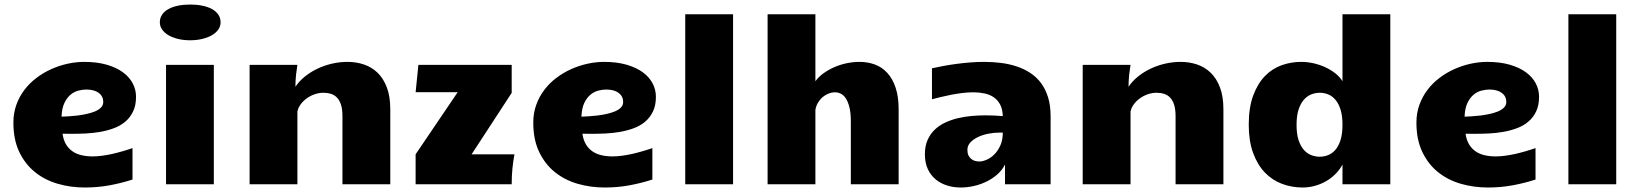

<svg xmlns="http://www.w3.org/2000/svg" viewBox="-20 -813 7226 847"><path d="M564.5 -21Q518.6 -5.9 465.3 4.2Q412.1 14.2 354.5 14.2Q291.5 14.2 234.4 -2.4Q177.2 -19 133.8 -54.2Q90.3 -89.4 64.7 -143.3Q39.1 -197.3 39.1 -272Q39.1 -314.5 52.2 -350.8Q65.4 -387.2 88.1 -417Q110.8 -446.8 141.4 -469.7Q171.9 -492.7 206.8 -508.3Q241.7 -523.9 278.8 -532Q315.9 -540 351.6 -540Q407.7 -540 450.7 -527.6Q493.7 -515.1 522.2 -494.1Q550.8 -473.1 565.4 -445.3Q580.1 -417.5 580.1 -386.2Q580.1 -348.1 567.1 -321.3Q554.2 -294.4 532.5 -276.1Q510.7 -257.8 482.2 -247.3Q453.6 -236.8 421.9 -231.2Q390.1 -225.6 357.2 -224.1Q324.2 -222.7 294.4 -222.7Q284.2 -222.7 274.7 -222.9Q265.1 -223.1 255.9 -223.1Q259.8 -195.3 271.2 -176.3Q282.7 -157.2 300 -145.3Q317.4 -133.3 340.1 -128.2Q362.8 -123 388.7 -123Q408.2 -123 430.4 -126Q452.6 -128.9 475.3 -134Q498 -139.2 520.8 -145.8Q543.5 -152.3 564.5 -159.7ZM251.5 -298.3Q263.2 -298.8 281.5 -299.8Q299.8 -300.8 320.3 -303.2Q340.8 -305.7 361.3 -310.1Q381.8 -314.5 398.4 -321.3Q415 -328.1 425.3 -338.4Q435.5 -348.6 435.5 -363.3Q435.5 -388.2 415.8 -403.1Q396 -418 360.8 -418Q344.7 -418 326.2 -413.3Q307.6 -408.7 291.5 -395.5Q275.4 -382.3 264.2 -358.9Q252.9 -335.4 251.5 -298.3Z M712.4 -526.9H923.3V0H712.4ZM818.4 -635.3Q790.5 -635.3 766.1 -641.1Q741.7 -647 723.9 -657.2Q706.1 -667.5 695.6 -682.1Q685.1 -696.8 685.1 -714.4Q685.1 -733.9 695.3 -748.8Q705.6 -763.7 723.6 -773.4Q741.7 -783.2 766.1 -788.1Q790.5 -793 818.8 -793Q847.2 -793 871.8 -788.1Q896.5 -783.2 914.6 -773.4Q932.6 -763.7 942.9 -748.8Q953.1 -733.9 953.1 -714.4Q953.1 -696.8 942.6 -682.1Q932.1 -667.5 914.1 -657.2Q896 -647 871.3 -641.1Q846.7 -635.3 818.4 -635.3Z M1081.1 -526.9H1292Q1289.1 -510.3 1286.1 -484.1Q1283.2 -458 1283.2 -430.2Q1299.8 -455.1 1325 -475.3Q1350.1 -495.6 1380.4 -510Q1410.6 -524.4 1444.6 -532.2Q1478.5 -540 1513.2 -540Q1551.3 -540 1585.4 -528.6Q1619.6 -517.1 1645.5 -492.2Q1671.4 -467.3 1686.5 -427.5Q1701.7 -387.7 1701.7 -331.1V0H1490.7V-300.3Q1490.7 -330.6 1484.4 -350.6Q1478 -370.6 1466.8 -382.3Q1455.6 -394 1440.2 -398.9Q1424.8 -403.8 1406.7 -403.8Q1387.2 -403.8 1368.2 -397.2Q1349.1 -390.6 1333.5 -379.4Q1317.9 -368.2 1306.6 -353Q1295.4 -337.9 1292 -320.8V0H1081.1Z M2060.5 -132.3H2249.5Q2243.7 -101.6 2240.5 -69.1Q2237.3 -36.6 2237.3 0H1813.5V-132.3L1999 -406.2H1813.5L1825.7 -526.9H2237.3V-403.3Z M2857.9 -21Q2812 -5.9 2758.8 4.2Q2705.6 14.2 2647.9 14.2Q2585 14.2 2527.8 -2.4Q2470.7 -19 2427.2 -54.2Q2383.8 -89.4 2358.2 -143.3Q2332.5 -197.3 2332.5 -272Q2332.5 -314.5 2345.7 -350.8Q2358.9 -387.2 2381.6 -417Q2404.3 -446.8 2434.8 -469.7Q2465.3 -492.7 2500.2 -508.3Q2535.2 -523.9 2572.3 -532Q2609.4 -540 2645 -540Q2701.2 -540 2744.1 -527.6Q2787.1 -515.1 2815.7 -494.1Q2844.2 -473.1 2858.9 -445.3Q2873.5 -417.5 2873.5 -386.2Q2873.5 -348.1 2860.6 -321.3Q2847.7 -294.4 2825.9 -276.1Q2804.2 -257.8 2775.6 -247.3Q2747.1 -236.8 2715.3 -231.2Q2683.6 -225.6 2650.6 -224.1Q2617.7 -222.7 2587.9 -222.7Q2577.6 -222.7 2568.1 -222.9Q2558.6 -223.1 2549.3 -223.1Q2553.2 -195.3 2564.7 -176.3Q2576.2 -157.2 2593.5 -145.3Q2610.8 -133.3 2633.5 -128.2Q2656.2 -123 2682.1 -123Q2701.7 -123 2723.9 -126Q2746.1 -128.9 2768.8 -134Q2791.5 -139.2 2814.2 -145.8Q2836.9 -152.3 2857.9 -159.7ZM2544.9 -298.3Q2556.6 -298.8 2575 -299.8Q2593.3 -300.8 2613.8 -303.2Q2634.3 -305.7 2654.8 -310.1Q2675.3 -314.5 2691.9 -321.3Q2708.5 -328.1 2718.8 -338.4Q2729 -348.6 2729 -363.3Q2729 -388.2 2709.2 -403.1Q2689.5 -418 2654.3 -418Q2638.2 -418 2619.6 -413.3Q2601.1 -408.7 2585 -395.5Q2568.8 -382.3 2557.6 -358.9Q2546.4 -335.4 2544.9 -298.3Z M3002.9 -750H3213.9V0H3002.9Z M3366.2 -750H3577.1V-454.6Q3590.8 -473.6 3612.3 -489.3Q3633.8 -504.9 3659.7 -516.4Q3685.5 -527.8 3714.4 -533.9Q3743.2 -540 3772 -540Q3807.6 -540 3839.1 -528.6Q3870.6 -517.1 3894 -491.7Q3917.5 -466.3 3930.9 -426.5Q3944.3 -386.7 3944.3 -330.6V0H3733.4V-278.3Q3733.4 -314.9 3727.3 -339.4Q3721.2 -363.8 3711.4 -378.7Q3701.7 -393.6 3689.2 -399.7Q3676.8 -405.8 3664.1 -405.8Q3649.4 -405.8 3635 -400.1Q3620.6 -394.5 3608.6 -384.3Q3596.7 -374 3588.4 -359.9Q3580.1 -345.7 3577.1 -328.6V0H3366.2Z M4218.3 14.2Q4187 14.2 4158.4 5.4Q4129.9 -3.4 4107.9 -21.5Q4085.9 -39.6 4073 -67.1Q4060.1 -94.7 4060.1 -132.3Q4060.1 -168.5 4071.8 -195.1Q4083.5 -221.7 4103.3 -240.7Q4123 -259.8 4149.7 -272.2Q4176.3 -284.7 4206.1 -291.7Q4235.8 -298.8 4267.3 -301.5Q4298.8 -304.2 4328.6 -304.2Q4349.1 -304.2 4368.2 -303.2Q4387.2 -302.2 4403.8 -300.8Q4402.8 -331.5 4392.1 -351.8Q4381.3 -372.1 4363.8 -384Q4346.2 -396 4322.8 -400.9Q4299.3 -405.8 4273.4 -405.8Q4249.5 -405.8 4224.4 -402.6Q4199.2 -399.4 4175.3 -394.8Q4151.4 -390.1 4129.6 -384.8Q4107.9 -379.4 4091.3 -375V-511.7Q4115.2 -517.1 4142.8 -522.2Q4170.4 -527.3 4200.2 -531.2Q4230 -535.2 4261 -537.6Q4292 -540 4322.3 -540Q4359.9 -540 4396.2 -535.4Q4432.6 -530.8 4465.1 -520Q4497.6 -509.3 4525.1 -491.2Q4552.7 -473.1 4572.5 -446.5Q4592.3 -419.9 4603.5 -383.8Q4614.7 -347.7 4614.7 -300.3V0H4413.6V-87.4Q4401.9 -63.5 4380.9 -44.7Q4359.9 -25.9 4333.5 -12.7Q4307.1 0.5 4277.3 7.3Q4247.6 14.2 4218.3 14.2ZM4300.8 -100.6Q4314.5 -100.6 4332.3 -108.2Q4350.1 -115.7 4366 -131.3Q4381.8 -147 4392.8 -170.9Q4403.8 -194.8 4403.8 -228H4387.7Q4364.3 -228 4339.6 -223.1Q4314.9 -218.3 4294.4 -208.5Q4273.9 -198.7 4260.7 -184.6Q4247.6 -170.4 4247.6 -151.9Q4247.6 -137.2 4252.4 -127.4Q4257.3 -117.7 4264.9 -111.6Q4272.5 -105.5 4282 -103Q4291.5 -100.6 4300.8 -100.6Z M4756.3 -526.9H4967.3Q4964.4 -510.3 4961.4 -484.1Q4958.5 -458 4958.5 -430.2Q4975.1 -455.1 5000.2 -475.3Q5025.4 -495.6 5055.7 -510Q5085.9 -524.4 5119.9 -532.2Q5153.8 -540 5188.5 -540Q5226.6 -540 5260.7 -528.6Q5294.9 -517.1 5320.8 -492.2Q5346.7 -467.3 5361.8 -427.5Q5377 -387.7 5377 -331.1V0H5166V-300.3Q5166 -330.6 5159.7 -350.6Q5153.3 -370.6 5142.1 -382.3Q5130.9 -394 5115.5 -398.9Q5100.1 -403.8 5082 -403.8Q5062.5 -403.8 5043.5 -397.2Q5024.4 -390.6 5008.8 -379.4Q4993.2 -368.2 4981.9 -353Q4970.7 -337.9 4967.3 -320.8V0H4756.3Z M5726.6 14.2Q5678.7 14.2 5635.5 -2Q5592.3 -18.1 5559.8 -52Q5527.3 -85.9 5508.1 -138.2Q5488.8 -190.4 5488.8 -262.7Q5488.8 -338.9 5508.5 -391.8Q5528.3 -444.8 5560.5 -477.8Q5592.8 -510.7 5634.3 -525.4Q5675.8 -540 5719.7 -540Q5747.6 -540 5775.4 -533.7Q5803.2 -527.3 5827.6 -515.9Q5852.1 -504.4 5871.6 -488.8Q5891.1 -473.1 5902.3 -454.6V-750H6113.3V0H5902.3V-86.9Q5889.2 -63 5870.1 -44.2Q5851.1 -25.4 5827.9 -12.5Q5804.7 0.5 5778.8 7.3Q5752.9 14.2 5726.6 14.2ZM5699.7 -262.2Q5699.7 -222.2 5708.5 -195.3Q5717.3 -168.5 5731.7 -152.1Q5746.1 -135.7 5764.4 -128.7Q5782.7 -121.6 5801.8 -121.6Q5820.8 -121.6 5838.9 -128.7Q5856.9 -135.7 5871.1 -152.1Q5885.3 -168.5 5893.8 -195.6Q5902.3 -222.7 5902.3 -262.7Q5902.3 -302.2 5893.8 -329.3Q5885.3 -356.4 5871.1 -373Q5856.9 -389.6 5839.1 -396.7Q5821.3 -403.8 5802.2 -403.8Q5783.2 -403.8 5764.9 -396.7Q5746.6 -389.6 5731.9 -373Q5717.3 -356.4 5708.5 -329.3Q5699.7 -302.2 5699.7 -262.2Z M6753.9 -21Q6708 -5.9 6654.8 4.2Q6601.6 14.2 6543.9 14.2Q6481 14.2 6423.8 -2.4Q6366.7 -19 6323.2 -54.2Q6279.8 -89.4 6254.2 -143.3Q6228.5 -197.3 6228.5 -272Q6228.5 -314.5 6241.7 -350.8Q6254.9 -387.2 6277.6 -417Q6300.3 -446.8 6330.8 -469.7Q6361.3 -492.7 6396.2 -508.3Q6431.2 -523.9 6468.3 -532Q6505.4 -540 6541 -540Q6597.2 -540 6640.1 -527.6Q6683.1 -515.1 6711.7 -494.1Q6740.2 -473.1 6754.9 -445.3Q6769.5 -417.5 6769.5 -386.2Q6769.5 -348.1 6756.6 -321.3Q6743.7 -294.4 6721.9 -276.1Q6700.2 -257.8 6671.6 -247.3Q6643.1 -236.8 6611.3 -231.2Q6579.6 -225.6 6546.6 -224.1Q6513.7 -222.7 6483.9 -222.7Q6473.6 -222.7 6464.1 -222.9Q6454.6 -223.1 6445.3 -223.1Q6449.2 -195.3 6460.7 -176.3Q6472.2 -157.2 6489.5 -145.3Q6506.8 -133.3 6529.5 -128.2Q6552.2 -123 6578.1 -123Q6597.7 -123 6619.9 -126Q6642.1 -128.9 6664.8 -134Q6687.5 -139.2 6710.2 -145.8Q6732.9 -152.3 6753.9 -159.7ZM6440.9 -298.3Q6452.6 -298.8 6470.9 -299.8Q6489.3 -300.8 6509.8 -303.2Q6530.3 -305.7 6550.8 -310.1Q6571.3 -314.5 6587.9 -321.3Q6604.5 -328.1 6614.7 -338.4Q6625 -348.6 6625 -363.3Q6625 -388.2 6605.2 -403.1Q6585.4 -418 6550.3 -418Q6534.2 -418 6515.6 -413.3Q6497.1 -408.7 6481 -395.5Q6464.8 -382.3 6453.6 -358.9Q6442.4 -335.4 6440.9 -298.3Z M6898.9 -750H7109.9V0H6898.9Z"/></svg>

Font: Candal
Style: Regular
Weight: 400
Designer: vernon adams
Foundry: vernon adams
Version: Version 1.000